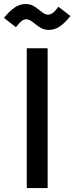

<svg xmlns="http://www.w3.org/2000/svg" viewBox="-68 -951 376 971"><path d="M67.4 -707H172.9V0H67.4ZM108.4 -831.1Q93.8 -842.8 84.7 -848.1Q75.7 -853.5 64.5 -853.5Q52.2 -853.5 40.5 -844Q28.8 -834.5 12.7 -813.5L-47.9 -860.4Q-19 -896.5 6.6 -913.3Q32.2 -930.2 60.5 -930.7Q82.5 -930.7 98.1 -922.6Q113.8 -914.6 131.8 -899.4Q146.5 -887.7 155.5 -882.3Q164.6 -877 174.8 -877Q188 -877 200 -886.2Q211.9 -895.5 227.5 -917L288.1 -870.1Q259.8 -834 233.9 -816.9Q208 -799.8 179.7 -799.8Q157.7 -799.8 142.1 -807.9Q126.5 -815.9 108.4 -831.1Z"/></svg>

Font: Wanted Sans Medium
Style: Regular
Weight: 500
Designer: Original Design by Kil Hyung-jin and Kang Hanbin, Wanted Lab, Inc; Hangeul from Source Han Sans by Jang Soo-young and Ka
Foundry: Wanted Lab, Inc.
Version: Version 1.001